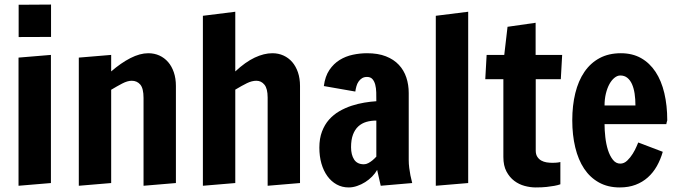

<svg xmlns="http://www.w3.org/2000/svg" viewBox="-20 -801 2943 834"><path d="M60.5 -550.8 201.2 -562.5V-5.9L60.5 5.9ZM201.7 -781.2V-640.6L61 -640.1V-780.3Z M603.5 -375.5Q603.5 -417 589.4 -433.6Q575.2 -450.2 552.2 -450.2Q533.7 -450.2 510.5 -438Q487.3 -425.8 462.9 -411.1V-5.9L322.3 5.9V-550.8L462.9 -562.5V-490.7Q504.9 -527.3 546.4 -548.6Q587.9 -569.8 624 -569.8Q650.4 -569.8 672.4 -559.8Q694.3 -549.8 710.2 -531.5Q726.1 -513.2 735.1 -486.8Q744.1 -460.4 744.1 -427.7V-5.9L603.5 5.9Z M1142.6 -377.4Q1142.6 -416 1128.7 -433.1Q1114.7 -450.2 1093.8 -450.2Q1074.2 -450.2 1052.7 -439.7Q1031.2 -429.2 1002 -411.6V-5.9L861.3 5.9V-732.4L1002 -750V-490.7Q1045.9 -531.7 1086.4 -550.8Q1127 -569.8 1163.1 -569.8Q1189.5 -569.8 1211.4 -559.8Q1233.4 -549.8 1249.3 -531.5Q1265.1 -513.2 1274.2 -486.8Q1283.2 -460.4 1283.2 -427.7V-5.9L1142.6 5.9Z M1367.2 -159.7Q1367.2 -199.7 1378.7 -229.7Q1390.1 -259.8 1409.4 -281.5Q1428.7 -303.2 1454.1 -317.9Q1479.5 -332.5 1507.1 -341.6Q1534.7 -350.6 1562.5 -355.2Q1590.3 -359.9 1614.7 -361.3Q1614.7 -380.9 1614.3 -399.7Q1613.8 -418.5 1609.9 -433.3Q1606 -448.2 1597.7 -457.5Q1589.4 -466.8 1574.2 -466.8Q1561.5 -466.8 1552.5 -461.2Q1543.5 -455.6 1537.4 -446.5Q1531.2 -437.5 1528.1 -426Q1524.9 -414.6 1523.4 -403.3L1386.7 -427.2Q1392.1 -469.2 1410.6 -496.8Q1429.2 -524.4 1455.3 -540.5Q1481.4 -556.6 1512.5 -563.2Q1543.5 -569.8 1574.2 -569.8Q1622.1 -569.8 1656.2 -556.4Q1690.4 -543 1712.4 -519.5Q1734.4 -496.1 1744.9 -464.6Q1755.4 -433.1 1755.4 -397V-106Q1755.4 -89.4 1757.6 -71.8Q1759.8 -54.2 1762.7 -39.6Q1766.1 -22.5 1770.5 -5.9L1633.8 5.9L1618.2 -63Q1609.9 -47.9 1596.4 -34.2Q1583 -20.5 1566.4 -10Q1549.8 0.5 1531.2 6.8Q1512.7 13.2 1494.6 13.2Q1465.8 13.2 1442.4 0.2Q1418.9 -12.7 1402.1 -35.9Q1385.3 -59.1 1376.2 -90.6Q1367.2 -122.1 1367.2 -159.7ZM1504.9 -161.6Q1504.9 -128.4 1518.3 -107.9Q1531.7 -87.4 1560.5 -87.4Q1570.3 -87.4 1579.8 -92.5Q1589.4 -97.7 1597.2 -104Q1606 -111.3 1614.7 -120.6V-277.3Q1591.3 -277.3 1571.3 -271.5Q1551.3 -265.6 1536.4 -252Q1521.5 -238.3 1513.2 -216.1Q1504.9 -193.8 1504.9 -161.6Z M1873 -732.4 2013.7 -750V-5.9L1873 5.9Z M2170.4 -562.5 2184.6 -684.6 2306.6 -702.1V-562.5H2421.9L2416 -457H2307.1V-147Q2307.1 -130.4 2314 -119.9Q2320.8 -109.4 2331.3 -103.5Q2341.8 -97.7 2354.5 -95.7Q2367.2 -93.8 2378.9 -93.8Q2394 -93.8 2403.8 -95.2Q2409.2 -96.2 2414.1 -97.2V-0.5Q2403.3 3.4 2387.7 6.3Q2374.5 8.8 2354.5 11Q2334.5 13.2 2306.6 13.2Q2283.7 13.2 2259 6.6Q2234.4 0 2213.9 -15.4Q2193.4 -30.8 2179.9 -56.2Q2166.5 -81.5 2166.5 -119.1V-457H2087.9L2093.8 -562.5Z M2606 -261.7Q2606 -235.4 2609.4 -205.1Q2612.8 -174.8 2620.8 -149.4Q2628.9 -124 2642.1 -107.2Q2655.3 -90.3 2674.3 -90.3Q2690.9 -90.3 2704.6 -103.5Q2718.3 -116.7 2728.5 -133.3Q2738.8 -149.9 2744.9 -164.6Q2751 -179.2 2752.4 -182.1L2858.9 -141.6Q2849.1 -107.4 2833 -79.1Q2816.9 -50.8 2793.9 -30.3Q2771 -9.8 2740.7 1.7Q2710.4 13.2 2671.9 13.2Q2620.6 13.2 2581.8 -8.3Q2543 -29.8 2517.3 -68.4Q2491.7 -106.9 2478.8 -160.6Q2465.8 -214.4 2465.8 -278.3Q2465.8 -342.8 2479 -396.5Q2492.2 -450.2 2518.6 -488.8Q2544.9 -527.3 2584.5 -548.6Q2624 -569.8 2676.8 -569.8Q2727.1 -569.8 2764.6 -548.6Q2802.2 -527.3 2827.6 -488.8Q2853 -450.2 2865.7 -396.5Q2878.4 -342.8 2878.4 -278.3L2876.5 -271.5Q2875.5 -268.6 2875 -265.9Q2874.5 -263.2 2874.5 -261.7ZM2740.2 -342.8Q2740.2 -370.6 2736.6 -394.5Q2732.9 -418.5 2725.1 -435.8Q2717.3 -453.1 2704.8 -463.1Q2692.4 -473.1 2674.3 -473.1Q2661.6 -473.1 2649.2 -463.1Q2636.7 -453.1 2627.2 -435.8Q2617.7 -418.5 2611.8 -394.5Q2606 -370.6 2606 -342.8Z"/></svg>

Font: Francois One
Style: Regular
Weight: 400
Designer: Vernon Adams
Foundry: vernon adams
Version: Version 1.000